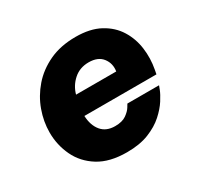

<svg xmlns="http://www.w3.org/2000/svg" viewBox="-123 -685 866 840"><g transform="rotate(-30 309.5 -265.0)"><path d="M294 10Q207 10 151.5 -24.5Q96 -59 69.5 -115Q43 -171 43 -234Q43 -289 62.5 -343Q82 -397 120.5 -441.5Q159 -486 216.5 -513Q274 -540 350 -540Q423 -540 472 -513.5Q521 -487 548 -443.5Q575 -400 582 -347.5Q589 -295 579 -242L575 -221H211Q213 -173 237 -144Q261 -115 306 -115Q342 -115 362.5 -129.5Q383 -144 392 -159Q401 -174 401 -174H561Q561 -174 554 -155.5Q547 -137 529.5 -109.5Q512 -82 481.5 -54.5Q451 -27 405 -8.5Q359 10 294 10ZM226 -320H429Q435 -358 413 -386.5Q391 -415 344 -415Q299 -415 268 -387.5Q237 -360 226 -320Z"/></g></svg>

Font: Be Vietnam Pro ExtraBold
Style: Italic
Weight: 800
Italic angle: -12°
Designer: Lam Bao, Tony Le, Vietanh Nguyen
Foundry: Yellow Type Foundry
Version: Version 1.002; ttfautohint (v1.8.3)